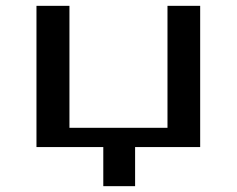

<svg xmlns="http://www.w3.org/2000/svg" viewBox="-20 -504 811 658"><path d="M554 -484V-66H218V-484H105V0H334V134H443V0H666V-484Z"/></svg>

Font: Gamestation Extended
Style: Regular
Weight: 400
Width: 7
Designer: Jonas Hecksher
Foundry: Jonas Hecksher, Playtypeª, e-types AS
Version: Version 1.003